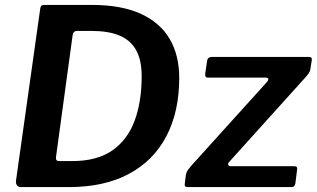

<svg xmlns="http://www.w3.org/2000/svg" viewBox="-20 -762 1290 782"><path d="M65 0Q55 0 49.5 -7Q44 -14 45 -25L144 -728Q146 -737 149.5 -739.5Q153 -742 163 -742H353Q474 -742 553 -706Q632 -670 671 -603.5Q710 -537 710 -445Q710 -307 657.5 -207Q605 -107 504.5 -53.5Q404 0 261 0H65ZM275 -106Q375 -106 437 -149Q499 -192 528 -269.5Q557 -347 557 -452Q557 -518 534 -558.5Q511 -599 466 -617.5Q421 -636 354 -636H293Q279 -636 276 -620L208 -122Q207 -114 210 -110Q213 -106 220 -106ZM747 0Q737 0 734 -3.5Q731 -7 733 -17L737 -49Q739 -60 743.5 -67Q748 -74 759 -87L1069 -430Q1074 -437 1072.5 -441.5Q1071 -446 1060 -446H827Q819 -446 817 -450.5Q815 -455 816 -464L824 -517Q826 -524 831 -527Q836 -530 842 -530H1240Q1251 -530 1250 -518L1244 -480Q1243 -472 1238 -464.5Q1233 -457 1225 -448L913 -102Q907 -95 910 -90Q913 -85 920 -85H1179Q1193 -85 1190 -71L1183 -15Q1182 -9 1178.5 -4.5Q1175 0 1166 0H747Z"/></svg>

Font: Libre Franklin SemiBold
Style: Italic
Weight: 600
Italic angle: -8°
Designer: Pablo Impallari, Rodrigo Fuenzalida, Nhung Nguyen
Foundry: Impallari Type
Version: Version 3.000